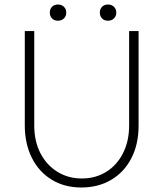

<svg xmlns="http://www.w3.org/2000/svg" viewBox="-20 -823 725 852"><path d="M90 -266V-685H132V-266Q132 -196 159.5 -143Q187 -90 235 -60.5Q283 -31 343 -31Q404 -31 451.5 -60.5Q499 -90 526 -143.5Q553 -197 553 -266V-685H595V-266Q595 -183 563 -121Q531 -59 473.5 -25Q416 9 341 9Q265 9 208 -26.5Q151 -62 120.5 -124.5Q90 -187 90 -266ZM201 -767Q201 -783 211 -793Q221 -803 237 -803Q253 -803 263.5 -793Q274 -783 274 -767Q274 -751 263.5 -741Q253 -731 237 -731Q221 -731 211 -741Q201 -751 201 -767ZM423 -767Q423 -783 433 -793Q443 -803 459 -803Q475 -803 485.5 -793Q496 -783 496 -767Q496 -751 485.5 -741Q475 -731 459 -731Q443 -731 433 -741Q423 -751 423 -767Z"/></svg>

Font: Bellota Text Light
Style: Regular
Weight: 300
Designer: Kemie Guaida
Foundry: Kemie Guaida
Version: Version 4.001